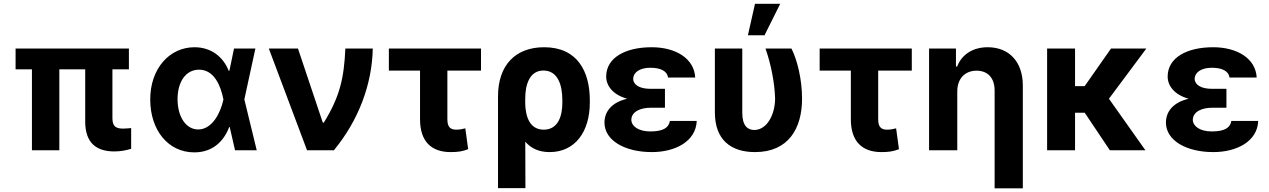

<svg xmlns="http://www.w3.org/2000/svg" viewBox="-20 -806 6807 1030"><path d="M671.5 -545.5H63.6V-433.9H151.3V0H298.3V-433.9H437.1V-152.7C437.5 -39.1 497.5 6.4 593 6.4C628.2 6.4 658.4 0 683.6 -7.8V-119C671.5 -117.9 655.5 -116.1 641 -116.1C602.6 -116.1 583.5 -127.1 583.1 -170.8V-433.9H671.5Z M1021 11.4C1119.7 12.1 1180 -46.9 1209.5 -124.3H1212.4L1240.8 0H1357.2L1290.8 -272.7L1350.1 -545.5H1235.4L1210.9 -427.9L1207.7 -424.7C1177.2 -502.5 1111.5 -552.6 1023.4 -552.6C889.6 -552.6 785.9 -438.6 785.9 -272.7C785.9 -105.8 883.5 10.7 1021 11.4ZM932.5 -273.8C932.5 -366.1 975.9 -432.2 1047.9 -432.2C1128.9 -432.2 1164.1 -345.9 1178.3 -274.1L1178.6 -272.7L1178.3 -271.3C1164.1 -202.8 1119.3 -111.5 1043.3 -111.5C977.3 -111.5 932.5 -180 932.5 -273.8Z M1627.1 0H1771.3C1903.4 -160.2 1975.9 -353 1979.8 -545.5H1832.7C1825.3 -386.4 1804 -289.4 1717.3 -148.4H1711.6L1578.5 -545.5H1422.2Z M2560.4 -545.5H2066.1V-427.2H2233.3V-166.2C2233.3 -47.6 2293.7 9.9 2397.4 9.9C2435.4 9.9 2461.3 6.4 2491.5 -5.7L2476.2 -117.5C2460.6 -114 2449.2 -110.4 2427.2 -110.4C2398.4 -110.4 2380 -122.5 2380 -165.5V-427.2H2560.4Z M2651.6 -288.4V203.1H2798.7L2797.9 -45.8C2828.8 -10.3 2870.4 9.9 2928.6 9.9C3063.2 9.9 3144.2 -96.6 3144.2 -257.1V-267C3144.2 -422.6 3077.8 -552.6 2899.1 -552.6C2747.9 -552.6 2651.6 -459.5 2651.6 -288.4ZM2797.6 -248.6V-274.5C2797.2 -357.2 2823.9 -427.6 2894.9 -427.6C2970.9 -427.6 2996.8 -353.7 2996.8 -267V-257.1C2997.2 -185.4 2975.1 -110.4 2897 -110.4C2819.6 -110.4 2799.7 -183.9 2797.6 -248.6Z M3547.2 -329.5H3469.8C3411.2 -329.5 3377.1 -350.9 3376.8 -383.5C3377.1 -414.8 3408.4 -442.5 3468.7 -442.5C3522.4 -442.5 3559.3 -425.8 3563.6 -389.9H3709.5C3704.5 -492.2 3604.8 -552.6 3476.2 -552.6C3334.2 -552.6 3232.2 -496.4 3231.9 -395.6C3231.9 -345.9 3267.8 -297.6 3344.5 -276.3C3260.3 -256.4 3223 -207 3222.7 -148.4C3223 -51.1 3333.8 9.9 3476.9 9.9C3602.3 9.9 3713.4 -47.2 3717.7 -157.3H3573.5C3568.2 -120.4 3536.6 -100.9 3469.1 -100.9C3403.4 -100.9 3367.5 -130 3366.8 -163C3367.5 -207.4 3416.5 -228 3469.8 -228H3547.2Z M3815 -545.5V-203.1C3815 -55.8 3900.9 9.9 4030.5 9.9C4208.8 9.9 4282.7 -115.8 4282.7 -277C4282.7 -380.7 4256.4 -485.8 4225.9 -545.5H4086.6C4115.1 -464.5 4135.7 -364 4138.1 -277C4137.8 -192.5 4095.2 -108.7 4025.9 -108.7C3991.8 -108.7 3961.6 -131 3962 -201.7V-545.5ZM3992.2 -616.8H4081.3L4165.5 -785.5H4030.2Z M4871.4 -545.5H4377.1V-427.2H4544.4V-166.2C4544.4 -47.6 4604.8 9.9 4708.5 9.9C4746.4 9.9 4772.4 6.4 4802.6 -5.7L4787.3 -117.5C4771.7 -114 4760.3 -110.4 4738.3 -110.4C4709.5 -110.4 4691.1 -122.5 4691.1 -165.5V-427.2H4871.4Z M5115.4 -315.3C5115.4 -385.7 5158 -426.8 5218.7 -426.8C5279.8 -426.8 5315.7 -387.1 5315.7 -320.3V204.5H5467V-347.3C5467 -474.8 5393.1 -552.6 5278.8 -552.6C5198.2 -552.6 5139.2 -513.1 5114.7 -449.2H5108.3V-545.5H4964.1V0H5115.4Z M5747.2 -545.5H5597.3V0H5747.2V-201.3H5799L5933.9 0H6124.6L5929 -276.3L6129.6 -545.5H5940L5798.7 -343.8H5747.2Z M6559.3 -329.5H6481.9C6423.3 -329.5 6389.2 -350.9 6388.8 -383.5C6389.2 -414.8 6420.5 -442.5 6480.8 -442.5C6534.4 -442.5 6571.4 -425.8 6575.6 -389.9H6721.6C6716.6 -492.2 6616.8 -552.6 6488.3 -552.6C6346.2 -552.6 6244.3 -496.4 6244 -395.6C6244 -345.9 6279.8 -297.6 6356.5 -276.3C6272.4 -256.4 6235.1 -207 6234.7 -148.4C6235.1 -51.1 6345.9 9.9 6489 9.9C6614.3 9.9 6725.5 -47.2 6729.8 -157.3H6585.6C6580.3 -120.4 6548.7 -100.9 6481.2 -100.9C6415.5 -100.9 6379.6 -130 6378.9 -163C6379.6 -207.4 6428.6 -228 6481.9 -228H6559.3Z"/></svg>

Font: Margiela Sans
Style: Bold
Weight: 700
Designer: Stefan Endress, Andreas Faust
Version: Version 1.100;FEAKit 1.0